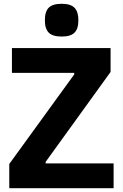

<svg xmlns="http://www.w3.org/2000/svg" viewBox="-20 -994 648 1014"><path d="M306 -801Q258 -801 237.5 -821.5Q217 -842 217 -887Q217 -933 237.5 -953.5Q258 -974 306 -974Q353 -974 373.5 -953Q394 -932 394 -887Q394 -842 373.5 -821.5Q353 -801 306 -801ZM29 -128 372 -601V-609H43V-740H564V-614L221 -139V-131H580V0H29Z"/></svg>

Font: Encode Sans Narrow
Style: Bold
Weight: 700
Designer: Pablo Impallari, Andres Torresi
Foundry: Pablo Impallari, Andres Torresi
Version: Version 1.000; ttfautohint (v1.00) -l 8 -r 50 -G 200 -x 14 -